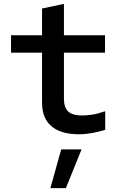

<svg xmlns="http://www.w3.org/2000/svg" viewBox="-20 -683 640 991"><path d="M388 10Q294 10 245.5 -31.5Q197 -73 197 -153V-411H37V-501H197V-639L310 -663V-501H522V-411H310V-174Q310 -127 332.5 -107Q355 -87 403 -87Q429 -87 457.5 -91.5Q486 -96 523 -109V-13Q492 -3 456 3.5Q420 10 388 10ZM240 288 296 88H401L320 288Z"/></svg>

Font: Red Hat Mono Medium
Style: Regular
Weight: 500
Monospace: yes
Designer: Pentagram, MCKL
Foundry: Pentagram, MCKL
Version: Version 1.023; ttfautohint (v1.8.3)